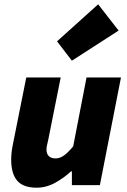

<svg xmlns="http://www.w3.org/2000/svg" viewBox="-20 -860 592 892"><path d="M314 -578 245 -668 436 -840 531 -718ZM542 -500 444 0H314V-64H310Q278 -34 236.5 -11Q195 12 150 12Q88 12 60 -20.5Q32 -53 32 -118Q32 -152 40 -190L102 -500H262L204 -210Q201 -196 198.5 -185.5Q196 -175 196 -166Q196 -145 207 -134.5Q218 -124 238 -124Q258 -124 277 -137.5Q296 -151 320 -180L382 -500Z"/></svg>

Font: TypoPRO Source Sans Pro
Style: Italic
Weight: 900
Italic angle: -11°
Designer: Paul D. Hunt
Foundry: Adobe Systems Incorporated
Version: Version 1.075;PS 2.000;hotconv 1.0.86;makeotf.lib2.5.63406